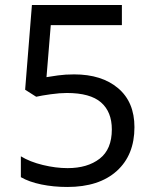

<svg xmlns="http://www.w3.org/2000/svg" viewBox="-20 -734 612 764"><path d="M275 -438Q385 -438 450 -383Q515 -328 515 -228Q515 -117 444.5 -53.5Q374 10 248 10Q193 10 144.5 0Q96 -10 63 -29V-112Q99 -90 150.5 -77.5Q202 -65 249 -65Q328 -65 376.5 -102.5Q425 -140 425 -219Q425 -289 382 -326.5Q339 -364 246 -364Q218 -364 182 -359Q146 -354 124 -349L80 -377L107 -714H465V-634H182L165 -427Q182 -430 211 -434Q240 -438 275 -438Z"/></svg>

Font: Noto Sans Nabataean
Style: Regular
Weight: 400
Designer: Monotype Design Team
Foundry: Monotype Imaging Inc.
Version: Version 2.001; ttfautohint (v1.8.4.7-5d5b)